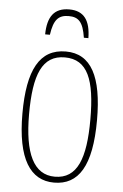

<svg xmlns="http://www.w3.org/2000/svg" viewBox="-53 -757 515 805"><g transform="rotate(5 205.0 -354.5)"><path d="M114 -606H134C143 -670 163 -691 206 -691C247 -691 267 -672 277 -606H296C295 -679 269 -719 206 -719C142 -719 115 -680 114 -606ZM205 10C308 10 362 -73 362 -267C362 -449 314 -542 207 -542C97 -542 48 -451 48 -267C48 -76 105 10 205 10ZM206 -15C117 -15 76 -102 76 -267C76 -434 110 -517 205 -517C301 -517 334 -434 334 -267C334 -103 301 -15 206 -15Z"/></g></svg>

Font: Noto Serif ExtraCondensed Thin
Style: Regular
Weight: 100
Width: 2
Designer: Monotype Design Team
Foundry: Monotype Imaging Inc.
Version: Version 2.013